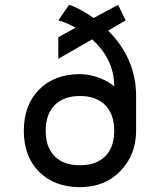

<svg xmlns="http://www.w3.org/2000/svg" viewBox="-20 -770 658 790"><path d="M309 0Q204 0 141 -63Q78 -126 78 -232Q78 -338 141 -401.5Q204 -465 309 -465Q349 -465 390 -449Q431 -433 450 -414Q450 -526 359 -608L220 -528V-617L291 -656Q274 -666 256 -673.5Q238 -681 229 -684L220 -686L264 -750Q267 -750 280.5 -744.5Q294 -739 318 -726Q342 -713 365 -696L466 -750L497 -686L425 -644Q540 -529 540 -375V-232Q540 -134 476 -67Q412 0 309 0ZM205 -127Q242 -90 309 -90Q376 -90 413 -127Q450 -164 450 -232Q450 -300 413 -337.5Q376 -375 309 -375Q242 -375 205 -337.5Q168 -300 168 -232Q168 -164 205 -127Z"/></svg>

Font: Hermit
Style: Regular
Weight: 400
Designer: Pablo Caro
Version: Version 2.000;PS 002.000;hotconv 1.0.88;makeotf.lib2.5.64775